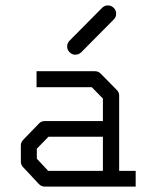

<svg xmlns="http://www.w3.org/2000/svg" viewBox="-20 -739 580 709"><path d="M228 -567Q228 -580 237 -589L357 -710Q366 -719 378 -719Q391 -719 400 -710Q409 -701 409 -688Q409 -676 400 -667L280 -546Q271 -537 258 -537Q246 -537 237 -546Q228 -555 228 -567ZM360 -108V-234H159L116 -190V-153L158 -108ZM420 -108H481V-50H145Q133 -50 124 -59L66 -121Q57 -130 57 -142V-202Q57 -214 66 -223L125 -284Q133 -292 146 -292H360V-375L319 -417H115V-476H331Q343 -476 352 -467L411 -407Q420 -398 420 -387Z"/></svg>

Font: IBM 3270
Style: Regular
Weight: 400
Monospace: yes
Version: Version 2.3.1